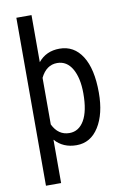

<svg xmlns="http://www.w3.org/2000/svg" viewBox="-102 -810 712 1073"><g transform="rotate(-10 254.0 -273.5)"><path d="M450.7 -258.3Q450.7 -137.7 404.3 -64Q357.9 9.8 277.8 9.8Q201.2 9.8 155.3 -43V203.1H69.3V-750H155.3V-482.9Q200.2 -538.1 276.4 -538.1Q358.4 -538.1 404.5 -465.6Q450.7 -393.1 450.7 -258.3ZM364.7 -268.6Q364.7 -356.4 334.5 -408.9Q304.2 -461.4 249.5 -461.4Q188 -461.4 155.3 -394V-129.4Q187 -64 250.5 -64Q303.7 -64 334.2 -116.2Q364.7 -168.5 364.7 -268.6Z"/></g></svg>

Font: TypoPRO Roboto
Style: Regular
Weight: 400
Designer: Google
Version: Version 2.136; 2016